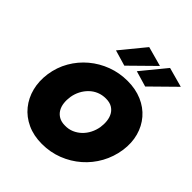

<svg xmlns="http://www.w3.org/2000/svg" viewBox="-271 -1168 1368 1368"><g transform="rotate(45 412.5 -484.5)"><path d="M403 -780 584 -958 435 -999 284 -815ZM613 -780 794 -958 645 -999 494 -815ZM289 -350Q295 -386 311 -417Q327 -448 351.5 -472Q376 -496 407.5 -509Q439 -522 476 -522Q514 -522 538.5 -507.5Q563 -493 576.5 -469Q590 -445 593.5 -414Q597 -383 592 -350Q586 -315 570 -283.5Q554 -252 529.5 -228.5Q505 -205 473.5 -191.5Q442 -178 405 -179Q369 -179 344 -193.5Q319 -208 305 -232Q291 -256 287.5 -286.5Q284 -317 289 -350ZM60 -350Q49 -272 66.5 -203.5Q84 -135 126.5 -82.5Q169 -30 234 0Q299 30 382 30Q466 30 540.5 1Q615 -28 674 -79.5Q733 -131 771 -200Q809 -269 821 -350Q832 -428 813.5 -495.5Q795 -563 751.5 -613.5Q708 -664 643 -692Q578 -720 497 -720Q415 -720 341.5 -692.5Q268 -665 209 -615.5Q150 -566 111 -498.5Q72 -431 60 -350Z"/></g></svg>

Font: Jost Black
Style: Italic
Weight: 900
Italic angle: -5°
Version: Version 3.710